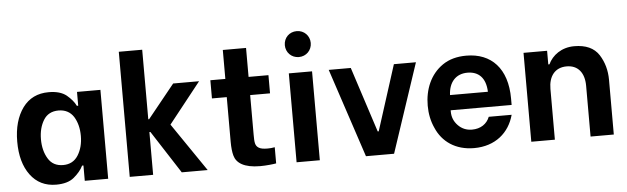

<svg xmlns="http://www.w3.org/2000/svg" viewBox="-49 -950 3708 1136"><g transform="rotate(-5 1805.0 -382.5)"><path d="M244 8C289 8 325 -2 350 -23C375 -44 394 -66 406 -91H414V0H553V-528H414V-446H406C395 -469 377 -490 352 -511C327 -531 292 -541 247 -541C180 -541 129 -516 92 -466C55 -415 36 -348 36 -265C36 -183 54 -117 91 -67C128 -17 179 8 244 8ZM295 -104C255 -104 225 -120 206 -152C187 -183 177 -222 177 -267C177 -312 187 -350 206 -381C225 -412 255 -428 295 -428C335 -428 365 -412 385 -381C404 -350 414 -312 414 -267C414 -222 404 -184 384 -152C364 -120 334 -104 295 -104Z M681 0H820V-254H826L990 0H1144L948 -287L1139 -528H985L825 -330H820V-743H681Z M1551 -420V-528H1433V-700H1295V-528H1206V-420H1294V-155C1294 -121 1297 -93 1303 -72C1315 -28 1359 4 1456 4C1492 4 1536 -1 1551 -4V-100C1536 -97 1522 -96 1508 -96C1484 -96 1467 -99 1456 -106C1435 -119 1433 -138 1433 -185V-420Z M1740 -619C1784 -619 1817 -653 1817 -696C1817 -739 1784 -773 1740 -773C1696 -773 1663 -740 1663 -696C1663 -653 1696 -619 1740 -619ZM1672 0H1810V-528H1672Z M2084 0H2251L2427 -528H2296L2172 -140H2166L2040 -528H1909Z M2726 8C2853 8 2936 -65 2964 -169H2828C2812 -128 2775 -102 2723 -102C2690 -102 2662 -114 2640 -137C2618 -160 2607 -187 2607 -219V-227H2969V-265C2969 -444 2875 -541 2727 -541C2671 -541 2624 -528 2586 -502C2510 -450 2474 -362 2474 -266C2474 -218 2483 -173 2502 -132C2538 -48 2615 8 2726 8ZM2611 -317C2614 -393 2656 -440 2725 -440C2790 -440 2833 -401 2836 -317Z M3066 0H3206V-302C3206 -375 3242 -426 3313 -426C3380 -426 3418 -379 3418 -302V0H3556V-325C3556 -381 3542 -431 3514 -475C3485 -519 3437 -541 3368 -541C3292 -541 3237 -499 3213 -447H3206V-528H3066Z"/></g></svg>

Font: Be Vietnam
Style: Bold
Weight: 700
Designer: Gabriel Lam
Foundry: TypeRant
Version: Version 4.000